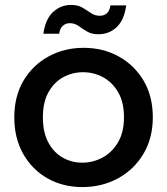

<svg xmlns="http://www.w3.org/2000/svg" viewBox="-20 -752 678 779"><path d="M314 7Q236 7 173.5 -28Q111 -63 74.5 -127Q38 -191 38 -276Q38 -362 75.5 -425Q113 -488 177 -523Q241 -558 319 -558Q398 -558 461.5 -523Q525 -488 562.5 -425Q600 -362 600 -276Q600 -191 561.5 -127Q523 -63 458 -28Q393 7 314 7ZM314 -92Q357 -92 395.5 -112.5Q434 -133 458.5 -174Q483 -215 483 -276Q483 -338 459 -378.5Q435 -419 397.5 -439Q360 -459 317 -459Q274 -459 237 -439Q200 -419 177 -378.5Q154 -338 154 -276Q154 -215 176 -174Q198 -133 234.5 -112.5Q271 -92 314 -92ZM379 -613Q352 -613 333.5 -624Q315 -635 299 -646.5Q283 -658 263 -658Q247 -658 235 -647.5Q223 -637 220 -615H156Q164 -674 195 -703Q226 -732 269 -732Q296 -732 314.5 -721Q333 -710 349 -699Q365 -688 385 -688Q402 -688 413.5 -698Q425 -708 428 -730H492Q484 -671 453.5 -642Q423 -613 379 -613Z"/></svg>

Font: Parkinsans Medium
Style: Regular
Weight: 500
Designer: Red Stone, Indian Type Foundry
Foundry: Indian Type Foundry
Version: Version 1.000